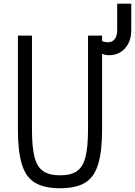

<svg xmlns="http://www.w3.org/2000/svg" viewBox="-20 -990 720 1024"><path d="M300 14Q216 14 166.8 -15.5Q117.5 -45 96.5 -114Q75.5 -183 75.5 -299.5V-800H150.5V-299.5Q150.5 -206 164.2 -152.5Q178 -99 210.8 -77Q243.5 -55 300 -55Q357.5 -55 389.8 -77Q422 -99 435.8 -152.5Q449.5 -206 449.5 -299.5V-800H524.5V-299.5Q524.5 -183 503.5 -114Q482.5 -45 433.8 -15.5Q385 14 300 14ZM560.5 -695.5Q541 -695.5 519.2 -705.2Q497.5 -715 483 -731V-800Q499.5 -778 520.5 -771.2Q541.5 -764.5 555.5 -764.5Q579.5 -764.5 592.2 -782Q605 -799.5 605 -829V-970.5H680V-829Q680 -769.5 647 -732.5Q614 -695.5 560.5 -695.5Z"/></svg>

Font: Victor Mono Thin
Style: Regular
Weight: 100
Monospace: yes
Designer: Rune Bjørnerås
Version: Version 1.561;gftools[0.9.30]